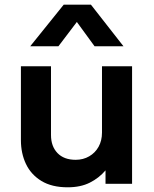

<svg xmlns="http://www.w3.org/2000/svg" viewBox="-20 -782 656 817"><path d="M268 15Q200.5 15 156.2 -12Q112 -39 90.5 -84.2Q69 -129.5 69 -185.5V-500H197V-207.5Q197 -159.5 224.5 -130.8Q252 -102 302 -102Q334 -102 359.5 -116.8Q385 -131.5 399.5 -157.5Q414 -183.5 414 -218V-500H542V0H429V-57Q401.5 -24.5 362.2 -4.8Q323 15 268 15ZM108.5 -585 251 -762H367L505.5 -585H382.5L307 -688.5L228.5 -585Z"/></svg>

Font: Geologica Thin Roman Medium
Style: Regular
Weight: 500
Version: Version 1.010;gftools[0.9.28]